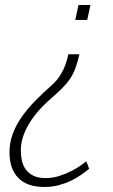

<svg xmlns="http://www.w3.org/2000/svg" viewBox="-20 -537 448 761"><path d="M160.6 168.9Q188.5 168.9 215.1 160.4Q241.7 151.9 263.4 140.6Q285.2 129.4 300.5 118.4Q315.9 107.4 321.8 102.1L333.5 131.8Q319.8 143.1 301.8 155.8Q283.7 168.5 261.5 179.2Q239.3 189.9 212.9 197Q186.5 204.1 155.8 204.1Q87.4 204.1 52.5 168.2Q17.6 132.3 17.6 66.9Q17.6 28.8 30.3 -5.9Q43 -40.5 65.7 -73Q88.4 -105.5 119.6 -137.5Q150.9 -169.4 188.5 -202.6Q208.5 -220.2 225.1 -249.5Q241.7 -278.8 251 -321.8H294.9Q287.1 -289.6 278.8 -266.8Q270.5 -244.1 258.1 -225.3Q245.6 -206.5 227.5 -188.5Q209.5 -170.4 182.6 -147Q122.6 -94.7 92.5 -42Q62.5 10.7 62.5 58.1Q62.5 78.1 66.4 97.9Q70.3 117.7 81.3 133.3Q92.3 148.9 111.3 158.9Q130.4 168.9 160.6 168.9ZM291 -517.1H338.4L325.7 -458H278.3Z"/></svg>

Font: Ufes Sans Thin
Style: Italic
Weight: 100
Designer: Ricardo Esteves & Thais Bronze
Foundry: ProDesignUfes - Ricardo Esteves, Thais Bronze
Version: Version 2.0